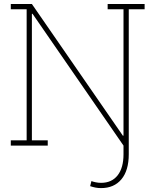

<svg xmlns="http://www.w3.org/2000/svg" viewBox="-20 -731 790 964"><path d="M487.3 213.4Q472.7 213.4 460 210.9Q447.3 208.5 432.6 203.6L439 178.2Q447.8 181.6 460.9 184.3Q474.1 187 487.3 187Q541 187 570.6 149.4Q600.1 111.8 600.1 43.5V0L143.1 -662.1L140.1 -661.1V-26.4H219.7V0H34.2V-26.4H113.8V-684.6H34.2V-710.9H140.1L597.2 -49.3L600.1 -50.3V-684.6H520.5V-710.9H706.1V-684.6H626.5V43.5Q626.5 125 589.6 169.2Q552.7 213.4 487.3 213.4Z"/></svg>

Font: Roboto Slab LO Thin
Style: Regular
Weight: 250
Designer: Google
Version: Version 2.00;September 28, 2018;FontCreator 11.5.0.2427 64-b